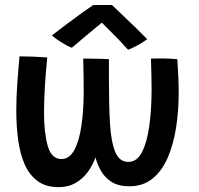

<svg xmlns="http://www.w3.org/2000/svg" viewBox="-20 -756 800 772"><path d="M215.5 -3.5Q164.5 -3.5 131.2 -28Q98 -52.5 79.2 -95.2Q60.5 -138 53 -193.8Q45.5 -249.5 45.5 -312Q45.5 -365 49.5 -420.8Q53.5 -476.5 58.5 -529.5Q82 -529.5 113.8 -528.2Q145.5 -527 170 -525Q164 -465.5 160.5 -408.8Q157 -352 157 -303Q157 -221.5 172 -169Q187 -116.5 227.5 -116.5Q259 -116.5 278.8 -152.8Q298.5 -189 307.5 -251Q316.5 -313 316.5 -389Q316.5 -417.5 316 -453.5Q315.5 -489.5 314.5 -520.5Q326 -520.5 345.8 -520.2Q365.5 -520 385.5 -519.5Q405.5 -519 418 -518V-429.5Q418 -333.5 422.2 -260.2Q426.5 -187 443 -146Q459.5 -105 496 -105Q531 -105 551.2 -145Q571.5 -185 580.5 -251.2Q589.5 -317.5 589.5 -395.5Q589.5 -421 588.8 -456.2Q588 -491.5 587 -520.5Q598 -520.5 610.8 -520.8Q623.5 -521 636.5 -521Q649 -521 665.8 -520Q682.5 -519 693 -518Q695 -490 696.8 -450.8Q698.5 -411.5 698.5 -384.5Q698.5 -311 688 -243.2Q677.5 -175.5 654.5 -122.2Q631.5 -69 593.5 -38Q555.5 -7 500 -7Q456.5 -7 429.2 -24.2Q402 -41.5 386.5 -68.2Q371 -95 364 -123.5Q353.5 -93 333.8 -65.5Q314 -38 284.5 -20.8Q255 -3.5 215.5 -3.5ZM430 -736Q449.5 -717.5 475.2 -693Q501 -668.5 526.8 -643.5Q552.5 -618.5 572 -598.5Q552.5 -584 531.8 -573Q511 -562 495 -556Q480 -573 458.8 -595Q437.5 -617 418.2 -636.2Q399 -655.5 389.5 -665Q378 -655.5 356 -637.2Q334 -619 310 -598.8Q286 -578.5 269 -564Q254 -569 228.5 -584.8Q203 -600.5 188.5 -613.5Q217.5 -636 251.5 -661.5Q285.5 -687 313.8 -707.2Q342 -727.5 354.5 -735.5Q361.5 -735.5 376 -735.8Q390.5 -736 405.8 -736Q421 -736 430 -736Z"/></svg>

Font: Grandstander Medium
Style: Regular
Weight: 500
Designer: Tyler Finck
Foundry: Etcetera Type Co
Version: Version 1.200; ttfautohint (v1.8.3)